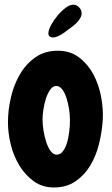

<svg xmlns="http://www.w3.org/2000/svg" viewBox="-20 -787 487 835"><path d="M214.8 28.3Q165 28.3 127.9 2Q90.8 -24.4 65.4 -65.4Q40 -106.4 27.3 -156.7Q14.6 -207 14.6 -255.9Q14.6 -307.6 27.3 -362.8Q40 -418 66.4 -463.4Q92.8 -508.8 133.8 -537.6Q174.8 -566.4 231.4 -566.4Q286.1 -566.4 324.7 -536.6Q363.3 -506.8 386.7 -462.4Q410.2 -418 419.9 -365.2Q429.7 -312.5 426.8 -265.6Q423.8 -213.9 410.6 -161.1Q397.5 -108.4 372.1 -66.4Q346.7 -24.4 307.6 2Q268.6 28.3 214.8 28.3ZM224.6 -413.1Q210 -413.1 198.7 -397.5Q187.5 -381.8 180.2 -359.4Q172.9 -336.9 168.9 -312Q165 -287.1 165 -268.6Q165 -245.1 169.4 -217.8Q173.8 -190.4 181.6 -167.5Q189.5 -144.5 200.7 -129.4Q211.9 -114.3 226.6 -114.3Q242.2 -114.3 253.4 -128.9Q264.6 -143.6 271.5 -166Q278.3 -188.5 281.2 -215.3Q284.2 -242.2 284.2 -265.6Q284.2 -287.1 280.3 -313Q276.4 -338.9 269 -361.3Q261.7 -383.8 250.5 -398.4Q239.3 -413.1 224.6 -413.1ZM335 -729.5Q335 -718.8 329.1 -708.5Q323.2 -698.2 314.9 -689.5Q306.6 -680.7 296.9 -673.3Q287.1 -666 279.3 -660.2Q272.5 -655.3 264.2 -648.9Q255.9 -642.6 246.6 -637.2Q237.3 -631.8 228 -627.9Q218.8 -624 210 -624Q202.1 -624 196.3 -628.4Q190.4 -632.8 190.4 -641.6Q190.4 -656.2 201.7 -677.2Q212.9 -698.2 229.5 -718.3Q246.1 -738.3 264.6 -752.4Q283.2 -766.6 298.8 -766.6Q312.5 -766.6 323.7 -755.4Q335 -744.1 335 -729.5Z"/></svg>

Font: Chewy
Style: Regular
Weight: 400
Designer: Squid
Foundry: Font Diner, Inc DBA Sideshow
Version: Version 1.000